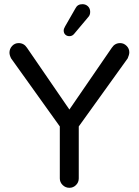

<svg xmlns="http://www.w3.org/2000/svg" viewBox="-20 -894 664 920"><path d="M285.2 -748Q285.2 -755.9 292 -767.6L341.8 -854.5Q351.6 -874 375 -874Q390.6 -874 401.4 -863.8Q412.1 -853.5 412.1 -836.9Q412.1 -821.3 402.3 -811.5L335 -731.4Q326.2 -720.7 312.5 -720.7Q300.8 -720.7 293 -728Q285.2 -735.4 285.2 -748ZM266.6 -39.1V-288.1L33.2 -614.3Q25.4 -629.9 25.4 -641.6Q25.4 -660.2 38.1 -673.8Q50.8 -687.5 69.3 -687.5Q94.7 -687.5 109.4 -665L312.5 -369.1L515.6 -665Q530.3 -687.5 555.7 -687.5Q573.2 -687.5 586.4 -674.3Q599.6 -661.1 599.6 -643.6Q599.6 -631.8 591.8 -614.3L357.4 -288.1V-39.1Q357.4 -20.5 344.2 -7.3Q331.1 5.9 312.5 5.9Q293.9 5.9 280.3 -7.3Q266.6 -20.5 266.6 -39.1Z"/></svg>

Font: YuPearl-Regular
Style: Regular
Weight: 400
Designer: Max Yao
Foundry: Max-Everyday
Version: Version 1.011; ttfautohint (v1.8.3)